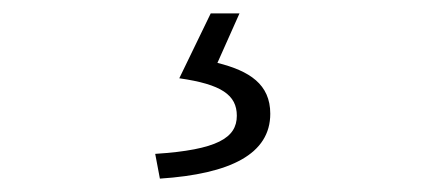

<svg xmlns="http://www.w3.org/2000/svg" viewBox="-20 -22 634 287"><path d="M219 245C325 238 384 208 384 148C384 104 353 84 305 72L338 -2H295L248 95C311 104 334 120 334 151C334 184 305 202 212 208Z"/></svg>

Font: Noto Sans CJK SC Light
Style: Regular
Weight: 300
Designer: Ryoko NISHIZUKA 西塚涼子 (kana, bopomofo & ideographs); Paul D. Hunt (Latin, Greek & Cyrillic); Sandoll Communications 산돌커뮤니
Foundry: Adobe
Version: Version 2.004;hotconv 1.0.118;makeotfexe 2.5.65603